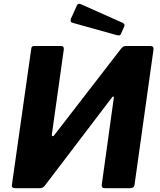

<svg xmlns="http://www.w3.org/2000/svg" viewBox="-20 -982 833 1002"><path d="M297 -742Q315 -742 313 -724L251 -283Q249 -273 254 -271.5Q259 -270 265 -279L611 -727Q619 -737 624.5 -739.5Q630 -742 641 -742H765Q783 -742 781 -723L682 -17Q681 -8 674.5 -4Q668 0 659 0H528Q518 0 514 -4.5Q510 -9 511 -18L574 -472Q575 -477 571.5 -478Q568 -479 564 -473L213 -12Q206 -4 200 -2Q194 0 186 0H59Q40 0 42 -16L143 -727Q144 -742 158 -742ZM381 -953Q384 -960 389 -961.5Q394 -963 400 -961L620 -863Q627 -859 629 -855Q631 -851 628 -843L611 -805Q608 -798 603 -797.5Q598 -797 588 -799L366 -861Q352 -864 349.5 -869.5Q347 -875 350 -884Z"/></svg>

Font: Libre Franklin
Style: Bold Italic
Weight: 700
Italic angle: -8°
Designer: Pablo Impallari, Rodrigo Fuenzalida, Nhung Nguyen
Foundry: Impallari Type
Version: Version 3.000